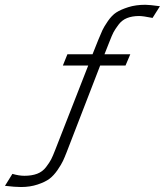

<svg xmlns="http://www.w3.org/2000/svg" viewBox="-34 -667 673 784"><path d="M241.2 -445.3H343.8L367.2 -503.9Q377.9 -530.3 384.3 -543.9Q390.6 -557.6 406.7 -581.1Q422.9 -604.5 440.9 -616.2Q459 -627.9 489.7 -637.7Q520.5 -647.5 559.6 -647.5Q575.2 -647.5 619.1 -641.6L588.9 -593.8Q549.8 -601.6 534.2 -601.6Q505.9 -601.6 484.9 -593.3Q463.9 -585 449.7 -565.9Q435.5 -546.9 429.2 -534.7Q422.9 -522.5 413.1 -497.1L392.6 -445.3H498L478.5 -399.4H375L238.3 -45.9Q229.5 -23.4 223.1 -9.8Q216.8 3.9 201.2 26.9Q185.5 49.8 168 63Q150.4 76.2 119.6 86.4Q88.9 96.7 51.8 96.7Q27.3 96.7 -13.7 91.8L16.6 43Q43.9 50.8 65.4 50.8Q95.7 50.8 117.7 42.5Q139.6 34.2 153.8 15.6Q168 -2.9 174.8 -16.1Q181.6 -29.3 191.4 -54.7L326.2 -399.4H222.7Z"/></svg>

Font: Thabit-Oblique
Style: Oblique
Weight: 500
Designer: Regenerated by Nadim Shaikli
Foundry: MAK Alagha
Version: 0.01